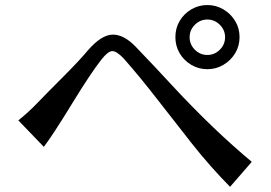

<svg xmlns="http://www.w3.org/2000/svg" viewBox="-20 -758 1060 751"><path d="M51.8 -287.1Q92.8 -320.3 124 -353Q155.3 -385.7 223.1 -453.6Q291 -521.5 324.2 -561.5Q377 -622.1 420.9 -622.6Q464.8 -623 510.7 -575.2Q585.9 -497.1 653.3 -423.8Q813.5 -251 964.8 -125L879.9 -27.3Q801.8 -106.4 731.9 -194.8Q662.1 -283.2 595.2 -369.6Q528.3 -456.1 462.9 -530.3Q435.5 -558.6 418.9 -558.1Q402.3 -557.6 377 -525.4Q335.9 -473.6 261.2 -351.6Q186.5 -229.5 151.4 -183.6ZM682.6 -549.8Q666 -578.1 666 -612.8Q666 -647.5 682.6 -675.8Q699.2 -704.1 728 -721.2Q756.8 -738.3 791 -738.3Q825.2 -738.3 854 -721.2Q882.8 -704.1 899.9 -675.8Q917 -647.5 917 -612.8Q917 -578.1 899.9 -549.8Q882.8 -521.5 854 -504.4Q825.2 -487.3 791 -487.3Q756.8 -487.3 728 -504.4Q699.2 -521.5 682.6 -549.8ZM721.7 -612.3Q721.7 -584 742.2 -563.5Q762.7 -543 791 -543Q819.3 -543 839.8 -563.5Q860.4 -584 860.4 -612.3Q860.4 -640.6 839.8 -661.1Q819.3 -681.6 791 -681.6Q762.7 -681.6 742.2 -661.1Q721.7 -640.6 721.7 -612.3Z"/></svg>

Font: GenEi LateMin P v2
Style: Medium
Weight: 500
Designer: o_tamon (Modified)
Foundry: o_tamon / Adobe Systems Incorporated / FONT 910 / Philipp H. Poll
Version: Version 2.1;Original Version 1.004